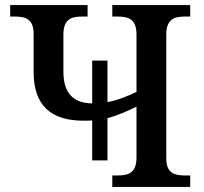

<svg xmlns="http://www.w3.org/2000/svg" viewBox="-20 -734 803 754"><path d="M706 -669H727V-714H421V-669H442C483 -669 516 -660 516 -599V-373C477 -355 441 -340 402 -333V-496H342V-328C270 -329 229 -366 229 -452V-599C229 -660 262 -669 303 -669H324V-714H20V-669H39C79 -669 112 -660 112 -602V-451C112 -318 182 -260 308 -260C320 -260 331 -260 342 -261V-104H402V-270C444 -281 478 -297 516 -315V-115C516 -54 483 -45 442 -45H421V0H727V-45H706C667 -45 633 -53 633 -111V-599C633 -660 666 -669 706 -669Z"/></svg>

Font: Noto Serif Thai Medium
Style: Regular
Weight: 500
Designer: Monotype Design Team
Foundry: Monotype Imaging Inc.
Version: Version 1.901;PS 001.901;hotconv 1.0.88;makeotf.lib2.5.64775